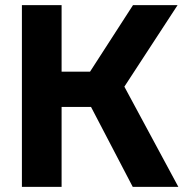

<svg xmlns="http://www.w3.org/2000/svg" viewBox="-20 -725 729 745"><path d="M495 0 292 -389 496 -705H669L436 -348V-438L672 0ZM65 0V-705H219V0ZM161 -310V-447H417V-310Z"/></svg>

Font: TikTok Sans 24pt
Style: Bold
Weight: 700
Version: Version 4.000